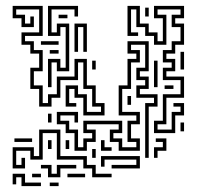

<svg xmlns="http://www.w3.org/2000/svg" viewBox="-20 -569 715 652"><path d="M263 -177V-237H233V-267H215V-219H239V-207H203V-279H245V-249H275V-189H323V-207H293V-267H263V-357H245V-297H185V-237H155V-207H113V-267H83V-339H113V-387H83V-417H53V-459H113V-537H35V-519H65V-489H83V-513H95V-477H53V-507H23V-549H125V-447H65V-429H95V-399H125V-327H95V-279H125V-219H143V-249H173V-309H233V-369H275V-279H305V-219H335V-177ZM143 -273V-369H185V-339H203V-477H185V-447H143V-549H245V-513H233V-537H155V-459H173V-489H215V-327H173V-357H155V-273ZM503 -117V-159H533V-249H593V-297H533V-339H563V-357H533V-399H563V-429H593V-477H563V-519H593V-537H515V-519H545V-417H503V-447H473V-477H443V-537H425V-459H449V-447H413V-549H455V-489H485V-459H515V-429H533V-507H503V-549H605V-507H575V-489H605V-417H575V-387H545V-369H575V-327H545V-309H605V-237H545V-147H515V-129H563V-189H593V-207H569V-219H605V-177H575V-117ZM473 -513V-543H485V-513ZM179 -507V-519H209V-507ZM233 -393V-489H275V-393H263V-477H245V-393ZM473 -33V-219H503V-237H443V-279H473V-297H443V-339H473V-417H425V-399H455V-357H425V-267H395V-189H455V-147H425V-99H455V-57H383V-87H353V-129H383V-147H275V-129H305V-87H275V-57H233V-117H203V-147H173V-189H245V-153H233V-177H185V-159H215V-129H245V-69H263V-99H293V-117H263V-159H395V-117H365V-99H395V-69H443V-87H413V-159H443V-177H383V-279H413V-369H443V-387H413V-429H485V-327H455V-309H485V-267H455V-249H515V-207H485V-33ZM119 -417V-429H179V-417ZM149 -387V-399H179V-387ZM593 -333V-393H605V-333ZM293 -333V-363H305V-333ZM503 -273V-363H515V-273ZM539 -267V-279H569V-267ZM413 -213V-243H425V-213ZM143 -153V-183H155V-153ZM593 -123V-153H605V-123ZM293 33V3H263V-27H173V-117H125V-27H83V-57H35V-9H53V-33H65V3H23V-69H95V-39H113V-129H185V-39H275V-9H305V21H359V33ZM29 -87V-99H89V-87ZM503 -33V-69H533V-87H509V-99H545V-57H515V-33ZM143 -63V-93H155V-63ZM203 -63V-93H215V-63ZM323 -57V-93H335V-69H359V-57ZM293 -33V-63H305V-33ZM359 3V-9H443V-27H335V-3H323V-39H455V3ZM143 33V3H119V-9H155V21H173V-9H239V3H185V33ZM53 63V33H35V57H23V21H65V51H119V63ZM89 33V21H119V33ZM209 33V21H269V33ZM149 63V51H179V63Z"/></svg>

Font: Rubik Maze
Style: Regular
Weight: 400
Designer: Hubert and Fischer, NaN
Foundry: Hubert and Fischer, NaN
Version: Version 2.200